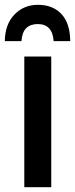

<svg xmlns="http://www.w3.org/2000/svg" viewBox="-41 -778 312 798"><path d="M172 0H60V-543H172ZM117 -758Q178 -758 214 -720Q250 -682 251 -607H182Q177 -678 116 -678Q86 -678 68.5 -661.5Q51 -645 48 -607H-21Q-20 -677 19 -717.5Q58 -758 117 -758Z"/></svg>

Font: Noto Sans ExtraCondensed SemiBold
Style: Regular
Weight: 600
Width: 2
Designer: Monotype Design Team
Foundry: Monotype Imaging Inc.
Version: Version 2.013; ttfautohint (v1.8.4.7-5d5b)